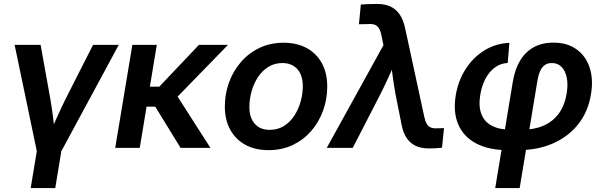

<svg xmlns="http://www.w3.org/2000/svg" viewBox="-20 -750 3049 974"><path d="M168.9 27.3 54.2 -522.5H186L235.4 -247.6Q243.2 -202.6 248.8 -157.7Q254.4 -112.8 259.8 -67.4H230Q250 -112.8 270.3 -157.7Q290.5 -202.6 312.5 -247.6L452.1 -522.5H582.5L285.6 27.3ZM135.7 204.1 169.9 -2.9H294.4L260.3 204.1Z M775.4 -522.5 689 0H564.5L651.4 -522.5ZM1136.7 -522.5 831.5 -209H692.9L704.6 -310.5H788.1L989.3 -522.5ZM896 0 764.2 -214.4 863.3 -287.6 1047.4 0Z M1342.3 11.7Q1273.4 11.7 1223.9 -15.9Q1174.3 -43.5 1147.5 -93Q1120.6 -142.6 1120.6 -209Q1120.6 -273.4 1141.8 -331.8Q1163.1 -390.1 1202.4 -435.5Q1241.7 -481 1296.6 -507.1Q1351.6 -533.2 1418.5 -533.2Q1487.3 -533.2 1537.1 -505.6Q1586.9 -478 1613.5 -428.2Q1640.1 -378.4 1640.1 -311Q1640.1 -248 1619.4 -189.9Q1598.6 -131.8 1559.6 -86.4Q1520.5 -41 1465.6 -14.6Q1410.6 11.7 1342.3 11.7ZM1348.1 -91.3Q1389.6 -91.3 1421.1 -111.3Q1452.6 -131.3 1473.6 -164.1Q1494.6 -196.8 1505.4 -235.8Q1516.1 -274.9 1516.1 -313Q1516.1 -349.6 1503.9 -375.7Q1491.7 -401.9 1468.5 -416Q1445.3 -430.2 1412.6 -430.2Q1372.1 -430.2 1340.8 -410.4Q1309.6 -390.6 1288.3 -358.2Q1267.1 -325.7 1256.1 -286.1Q1245.1 -246.6 1245.1 -207.5Q1245.1 -153.3 1272.2 -122.3Q1299.3 -91.3 1348.1 -91.3Z M1637.7 0 1925.3 -521 1915 -570.3Q1910.6 -593.3 1902.6 -606.2Q1894.5 -619.1 1881.6 -624.3Q1868.7 -629.4 1848.6 -627.9L1800.8 -627L1810.5 -727.1Q1829.1 -728.5 1850.6 -729.2Q1872.1 -730 1893.1 -730Q1932.1 -730 1960.7 -716.8Q1989.3 -703.6 2007.8 -676.3Q2026.4 -648.9 2035.2 -606.9L2132.3 -157.7Q2137.2 -134.8 2145 -121.6Q2152.8 -108.4 2165.3 -103.3Q2177.7 -98.1 2195.8 -99.1L2232.4 -100.1L2222.2 -0.5Q2207.5 1 2189.9 2Q2172.4 2.9 2154.3 2.9Q2115.7 2.9 2087.9 -10.5Q2060.1 -23.9 2042.2 -51Q2024.4 -78.1 2016.6 -120.6L1985.8 -274.9Q1978 -319.8 1971.9 -364.7Q1965.8 -409.7 1960.4 -455.1H1994.6Q1974.1 -409.7 1953.9 -364.7Q1933.6 -319.8 1911.1 -274.9L1769.5 0Z M2492.2 204.1 2581.5 -335.9Q2591.8 -397.5 2617.9 -441.7Q2644 -485.8 2686.5 -509.8Q2729 -533.7 2788.1 -533.7Q2857.4 -533.7 2904.5 -500Q2951.7 -466.3 2971.2 -407.2Q2990.7 -348.1 2978 -272Q2963.9 -184.1 2913.8 -120.6Q2863.8 -57.1 2785.6 -22.7Q2707.5 11.7 2609.4 11.7H2557.1Q2460 11.7 2395.8 -22.2Q2331.5 -56.2 2304.7 -118.9Q2277.8 -181.6 2292 -266.6Q2304.2 -340.3 2341.8 -399.2Q2379.4 -458 2436.3 -493.7Q2493.2 -529.3 2564 -532.7L2555.7 -430.7Q2519 -428.7 2490.5 -407.7Q2461.9 -386.7 2443.1 -351.3Q2424.3 -315.9 2416.5 -270Q2406.7 -210.9 2422.1 -171.1Q2437.5 -131.3 2476.1 -111.6Q2514.6 -91.8 2574.2 -91.8H2626.5Q2689 -91.8 2736.6 -112.3Q2784.2 -132.8 2814.5 -173.8Q2844.7 -214.8 2854.5 -275.9Q2862.3 -320.8 2855.2 -355.7Q2848.1 -390.6 2828.9 -410.4Q2809.6 -430.2 2778.8 -430.2Q2756.8 -430.2 2742.4 -419.2Q2728 -408.2 2719.5 -388.2Q2710.9 -368.2 2706.5 -341.8L2616.2 204.1Z"/></svg>

Font: Inter 28pt SemiBold
Style: Italic
Weight: 600
Italic angle: -9.3988°
Designer: Rasmus Andersson
Foundry: rsms
Version: Version 4.001;git-66647c0bb